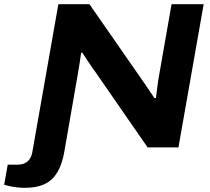

<svg xmlns="http://www.w3.org/2000/svg" viewBox="-121 -707 1005 921"><path d="M-4 194Q-19 194 -37 192Q-55 190 -72 186.5Q-89 183 -101 179L-84 83H-37Q-7 83 11 67.5Q29 52 34 23L159 -687H308L561 -323Q568 -314 578 -298.5Q588 -283 599.5 -266.5Q611 -250 620 -236L627 -237Q629 -255 632.5 -280.5Q636 -306 638 -322L702 -687H856L735 0H587L337 -361Q322 -381 304 -408.5Q286 -436 274 -454H268Q266 -438 262 -410.5Q258 -383 253 -356L188 18Q182 54 170 86Q158 118 137.5 142.5Q117 167 82.5 180.5Q48 194 -4 194Z"/></svg>

Font: Archivo SemiExpanded
Style: Bold Italic
Weight: 700
Width: 6
Italic angle: -10°
Designer: Hector Gatti
Foundry: Omnibus-Type
Version: Version 2.001